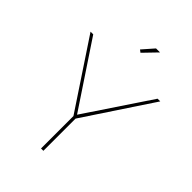

<svg xmlns="http://www.w3.org/2000/svg" viewBox="-259 -1038 1159 1159"><g transform="rotate(45 320.5 -459.0)"><path d="M326.2 -833 310.1 -845.2 374 -918H408.2ZM45.9 -710 319.8 -297.9 595.2 -710H618.2L330.1 -274.9V0H310.1V-276.9L22.9 -710Z"/></g></svg>

Font: Rawline Thin
Style: Regular
Weight: 250
Designer: Matt McInerney, Pablo Impallari, Rodrigo Fuenzalida
Foundry: Matt McInerney, Pablo Impallari, Rodrigo Fuenzalida
Version: Version 4.020;PS 004.020;hotconv 1.0.88;makeotf.lib2.5.64775